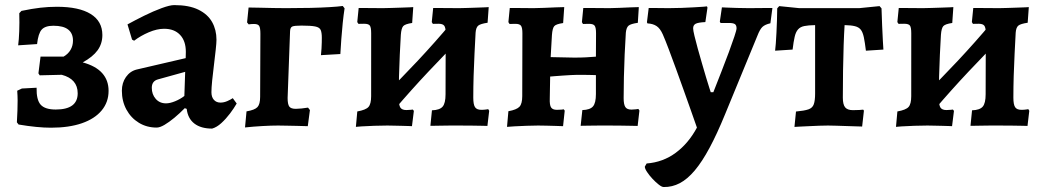

<svg xmlns="http://www.w3.org/2000/svg" viewBox="-20 -493 4098 754"><path d="M180.4 8.5Q126.9 8.5 53 -4L46.3 -12.7Q47.8 -38.9 48.5 -59.3Q49.2 -79.7 49.2 -98.6Q49.1 -117.4 47.6 -136.7L65.9 -145.4L123.7 -148.5Q122.7 -101.2 139.5 -82.1Q156.4 -62.9 198.9 -62.9Q285.1 -62.9 285.1 -126.6Q285.1 -182.7 222.5 -199.3L136 -197.2L130.9 -204.9L139.2 -270.8L229.8 -270.7Q247.4 -280.8 257 -297Q266.6 -313.3 266.6 -333.5Q266.6 -362.2 247.7 -377Q228.9 -391.9 189.7 -391.9Q157.4 -391.9 143.8 -376.8Q130.2 -361.8 125.6 -319.9L51.3 -315Q54.3 -336.9 55.5 -370.2Q56.8 -403.5 55.7 -441.1L64.2 -450.2Q106.2 -459 138.7 -462.7Q171.3 -466.4 203.3 -466.4Q290.4 -466.4 336.2 -438Q382 -409.7 382 -355.3Q382 -321.6 363.3 -295.6Q344.5 -269.7 304.9 -248Q356.2 -233.9 381.3 -205.8Q406.4 -177.8 406.4 -136.3Q406.4 -91.8 379.2 -59.2Q352 -26.5 301.5 -9Q250.9 8.5 180.4 8.5Z M813 12Q769 12 743.3 -7.8Q717.6 -27.6 713.2 -65.4L705.6 -68.2Q685.6 -47.8 664.8 -30.5Q644 -13.3 625.9 -2.6Q607.8 8 595.1 8Q556.3 8 525.3 -10.9Q494.3 -29.9 476.4 -62.8Q458.6 -95.8 458.6 -136.7Q458.6 -167.6 474.6 -190.5Q490.7 -213.4 516.5 -219.9L709.2 -264.7L709.8 -289.3Q709.8 -332.1 687.2 -356Q664.7 -380 624.5 -380Q596.5 -380 564.4 -366.3Q532.2 -352.6 506.7 -333.1L498.6 -337.5L480.7 -397.2Q510.3 -413.5 546.4 -431.4Q582.5 -449.2 614.8 -461.1Q647.2 -473 664 -473Q722.5 -473 759.1 -455Q795.7 -437.1 812.9 -406.5Q830.1 -376 830.1 -336.8Q830.1 -324.3 827.1 -297.1Q824.2 -269.9 820.2 -237.7Q816.2 -205.6 813.2 -176.7Q810.3 -147.7 810.3 -130.7Q810.3 -111.9 819.9 -101Q829.6 -90.1 845.9 -90.1Q859.3 -90.1 872.9 -96.1Q886.5 -102.2 894.1 -107.5L909.5 -86.5Q899.2 -68.5 883.3 -47.3Q867.3 -26.1 849.2 -9.6Q831.1 6.9 813 12ZM632 -87.1Q647.4 -87.1 667.7 -95.4Q688 -103.7 704 -116.1L707.2 -210.9L600.1 -181.2Q576.1 -174.4 576.1 -148.2Q576.1 -122.5 591.5 -104.8Q606.9 -87.1 632 -87.1Z M942.2 7.5 948.1 -55.6Q980.7 -61.1 991.1 -72.5Q1001.6 -83.8 1001.6 -112.8L1002.6 -360.4Q1002.6 -383.8 997.7 -391.3Q992.9 -398.8 978.2 -398.8Q972.8 -398.8 967.3 -398.5Q961.7 -398.3 956.4 -397.3L950.3 -405L956.2 -463.5Q975.7 -463.5 1001.5 -462.7Q1027.4 -462 1054.3 -461.5Q1081.1 -461 1103.2 -461Q1156.4 -461 1199.3 -462Q1242.3 -463 1274.4 -465Q1306.5 -466.9 1326 -469.5L1333.2 -460.3Q1329.1 -433.6 1325.9 -402.5Q1322.6 -371.3 1320.4 -339.7Q1318.2 -308.1 1316.6 -280.8L1240.4 -276.4Q1241.9 -289.4 1242.6 -302.3Q1243.3 -315.1 1243.6 -326.5Q1243.8 -337.8 1243.8 -344.9Q1243.8 -364.8 1239.4 -375.2Q1234.9 -385.6 1218.1 -389Q1201.3 -392.5 1164.1 -392.5Q1136.5 -392.5 1128.1 -389Q1119.6 -385.5 1119.1 -370.1L1109.5 -108.2Q1109.5 -83.6 1116 -74.6Q1122.5 -65.6 1141.5 -65.6Q1150.5 -65.6 1164.3 -67Q1178 -68.5 1189.6 -70.4L1197.1 -60.8L1188.7 2.5Q1167.4 1.5 1145.1 1.3Q1122.7 1 1103.6 0.5Q1084.4 0 1072.1 0Q1046.4 0 1010.5 2Q974.7 4 942.2 7.5Z M1530.5 -64.4 1483.5 -114.4Q1553.3 -182.5 1621 -254.9Q1688.8 -327.3 1752.6 -403.3L1800 -353.3Q1729.8 -283.3 1662 -211.2Q1594.2 -139.1 1530.5 -64.4ZM1377.6 5.2 1383.1 -55.3Q1416.7 -61.3 1427.1 -73.1Q1437.5 -84.8 1437.5 -115.3L1437.6 -362.6Q1437.6 -385.6 1432.3 -392.7Q1427 -399.7 1410 -399.7Q1403.5 -399.7 1395.6 -399.5Q1387.7 -399.2 1387.7 -399.2L1383 -406.3L1388.5 -461.6Q1388.5 -461.6 1405.3 -461.6Q1422.2 -461.6 1444.5 -461.3Q1466.8 -461 1482.7 -461Q1496.9 -461 1517.2 -461.8Q1537.4 -462.6 1557.1 -463.1Q1576.8 -463.6 1589.8 -464.3Q1602.9 -465.1 1602.9 -465.1L1598.6 -402.8Q1571.2 -398.8 1563.6 -390.6Q1556.1 -382.4 1554.1 -356.1Q1552.1 -320.2 1550 -278.1Q1548 -235.9 1546.9 -192.6Q1545.9 -149.3 1545.9 -109.7Q1545.9 -80.4 1552.2 -70.6Q1558.6 -60.8 1575.9 -60.8Q1585.5 -60.8 1593.2 -61.8Q1601 -62.8 1601 -62.8L1605.3 -57.6L1597.8 2.5Q1597.8 2.5 1587 2Q1576.1 1.5 1560.1 1.2Q1544.2 1 1528.1 0.5Q1512 0 1501.1 0Q1478.1 0 1449.3 1Q1420.4 2.1 1399.3 3.4Q1378.2 4.6 1377.6 5.2ZM1894.1 1.5Q1894.1 1.5 1876 1Q1857.9 0.5 1831.3 0.3Q1804.7 0 1778.9 0Q1767.1 0 1748.9 0Q1730.7 0 1712.5 0.5Q1694.3 1 1682.2 1Q1670.2 1 1670.2 1L1676.3 -59.8Q1706.7 -60.8 1718.2 -74.2Q1729.7 -87.5 1729.7 -122.8L1730.3 -362.6Q1730.3 -384.7 1724.4 -392.2Q1718.6 -399.7 1702.1 -399.7Q1695.6 -399.7 1687.7 -399.5Q1679.9 -399.2 1679.9 -399.2L1675.6 -406.3L1681.1 -461.6Q1681.1 -461.6 1699.4 -461.6Q1717.7 -461.6 1742 -461.3Q1766.2 -461 1782.8 -461Q1796.4 -461 1815.8 -461.8Q1835.2 -462.6 1854.5 -463.1Q1873.9 -463.6 1886.5 -464.3Q1899.2 -465.1 1899.2 -465.1L1894.8 -403.7Q1867.3 -399.7 1858.2 -392.5Q1849.2 -385.2 1847.7 -364.7Q1845.7 -327.6 1843.5 -283.5Q1841.2 -239.4 1839.9 -194.9Q1838.6 -150.4 1838.6 -109.7Q1838.6 -82.6 1845.4 -72.2Q1852.2 -61.7 1870.3 -61.7Q1880.4 -61.7 1888.9 -63Q1897.3 -64.3 1897.3 -64.3L1901.1 -58Z M1971.1 5.2 1976.5 -56.2Q2009.3 -62.2 2020.1 -74Q2030.9 -85.7 2030.9 -115.6L2031.5 -362.3Q2031.5 -384.4 2026 -391.9Q2020.5 -399.4 2003.9 -399.4Q1997.8 -399.4 1990.4 -399.1Q1983 -398.8 1981.2 -398.8L1976.5 -406L1981.9 -461.6Q1988.7 -461.6 2005.5 -461.6Q2022.3 -461.6 2041.7 -461.3Q2061 -461 2074.7 -461Q2091.7 -461 2116.1 -462.1Q2140.5 -463.1 2162.7 -464.1Q2185 -465.1 2195.8 -465.1L2191.5 -402.5Q2163.6 -398.5 2156.6 -390.3Q2149.5 -382.1 2147.5 -355.7L2142.5 -268.7L2234.5 -266.8Q2262.1 -266.8 2280.6 -267.8Q2299.1 -268.9 2320.2 -270.5L2320.7 -362.3Q2320.7 -384.8 2315.2 -392.1Q2309.7 -399.4 2293.2 -399.4Q2287.5 -399.4 2279.6 -399.1Q2271.7 -398.8 2269.4 -398.8L2265.2 -406L2270.6 -461.6Q2279.2 -461.6 2298.2 -461.6Q2317.3 -461.6 2338.1 -461.3Q2358.9 -461 2372.8 -461Q2388.1 -461 2411.5 -462.1Q2435 -463.1 2456.7 -464.1Q2478.4 -465.1 2488.7 -465.1L2484.8 -403.4Q2456.8 -399.4 2448.3 -392.1Q2439.7 -384.8 2437.7 -364.4Q2435.2 -324.6 2433.1 -279.3Q2431.1 -234 2430.1 -189.9Q2429.1 -145.8 2429.1 -107.7Q2429.1 -83.1 2435.6 -72.9Q2442.1 -62.6 2459.7 -62.6Q2468.6 -62.6 2476.8 -63.7Q2485.1 -64.7 2486.9 -65.2L2491.1 -58.9L2484.1 1.5Q2477.8 1.5 2458.6 1Q2439.4 0.5 2415.3 0.3Q2391.2 0 2369.5 0Q2356.5 0 2334 0Q2311.5 0 2290.7 0.5Q2269.8 1 2260.3 1L2266.9 -60.7Q2297.3 -61.7 2308.7 -75.1Q2320.2 -88.4 2320.2 -123.7V-198Q2318.4 -198 2304.5 -198.5Q2290.6 -199 2273.7 -199Q2256.9 -199 2244.4 -199Q2237.2 -199 2222.2 -198.2Q2207.2 -197.4 2189.8 -196.2Q2172.3 -194.9 2158.7 -193.9Q2145 -192.9 2140.5 -192.4L2139 -106.1Q2138 -80.8 2144 -71.3Q2150.1 -61.7 2166.8 -61.7Q2177 -61.7 2185.2 -62.5Q2193.5 -63.3 2193.9 -63.7L2197.7 -58.5L2191.2 2.5Q2181.7 2 2163.1 1.5Q2144.5 1 2125.3 0.5Q2106.1 0 2093 0Q2073.3 0 2047.6 1Q2021.9 2.1 2000.8 3.1Q1979.7 4.2 1971.1 5.2Z M2586.4 241.5Q2579.2 241.5 2567 232Q2554.9 222.5 2542.4 209.2Q2529.9 195.8 2521.1 182.5Q2512.2 169.2 2512.2 161.4L2519.4 149Q2583.7 144.1 2633.8 106.9Q2683.8 69.8 2716.9 8.1Q2706.5 -21.3 2693 -59.9Q2679.4 -98.5 2664.3 -140.6Q2649.2 -182.6 2634.4 -223.6Q2619.5 -264.5 2606.3 -299.5Q2593.1 -334.5 2583 -357.6Q2572.5 -381.4 2558.3 -390.7Q2544 -400.1 2522.6 -401.1L2520.6 -405.6L2527.5 -461.6Q2533 -461.6 2547.2 -461.6Q2561.4 -461.6 2577.7 -461.3Q2594.1 -461 2605.6 -461Q2630.7 -461 2657.2 -462Q2683.7 -463 2706.1 -464.3Q2728.5 -465.6 2742.4 -466.6Q2756.3 -467.6 2756.3 -468L2758.3 -463L2750 -406.3Q2721.4 -404.9 2711.7 -399.6Q2702 -394.3 2702 -381.7Q2702 -373.6 2707.2 -352.1Q2712.3 -330.7 2720.1 -302.5Q2727.8 -274.4 2736.6 -244.5Q2745.3 -214.5 2753 -188.6Q2760.8 -162.8 2765.9 -146.9Q2771.1 -131 2771.1 -131H2781.4Q2796.6 -169.7 2812.8 -211Q2828.9 -252.3 2842.4 -288.5Q2855.8 -324.7 2864.1 -349.9Q2872.5 -375.2 2872.5 -381.7Q2872.5 -393.9 2866 -398.3Q2859.5 -402.8 2842.2 -402.8H2809.7L2806.8 -408.1L2815 -464.1Q2815 -464.1 2832.1 -463.3Q2849.2 -462.6 2873.8 -461.8Q2898.5 -461 2921.1 -461Q2938.6 -461 2957 -461.3Q2975.4 -461.6 2990.5 -461.6Q3005.6 -461.6 3013.3 -461.6L3005.4 -401.6Q2983.9 -396.7 2973.9 -387.1Q2964 -377.6 2954.4 -352.7L2827.4 -44.2Q2795.8 33.1 2766.4 87.7Q2737.1 142.3 2708.3 176.5Q2679.5 210.6 2649.7 226.3Q2619.8 242 2586.4 241.5Z M3099.9 5.4 3105.9 -55Q3138.7 -58 3154.7 -63.5Q3170.7 -69 3175.8 -83.5Q3181 -98 3181 -125.2V-394.4Q3154.2 -393.9 3138.5 -390.7Q3122.7 -387.5 3113.9 -377.4Q3105 -367.3 3100.7 -348.3Q3096.3 -329.4 3092.6 -298.3L3023.9 -293.9Q3025 -303.2 3026.6 -321.7Q3028.1 -340.1 3029.2 -364Q3030.2 -388 3031.2 -413.1Q3032.2 -438.2 3032.2 -460.2L3040 -469L3118.8 -461H3354.3L3434 -469L3441.8 -460.2Q3442.8 -427.7 3444.2 -393.2Q3445.5 -358.7 3447.1 -332.6Q3448.7 -306.5 3449.2 -298.3L3380.5 -293.9Q3376.4 -327.4 3372.3 -347Q3368.1 -366.6 3360.3 -376.5Q3352.5 -386.4 3337.5 -390.1Q3322.5 -393.9 3296.8 -394.4Q3294.7 -362.4 3293.1 -315.8Q3291.5 -269.2 3290.7 -215.8Q3289.9 -162.4 3289.9 -109.3Q3289.9 -82.4 3299 -71.4Q3308.1 -60.4 3329.6 -60.4Q3343.1 -60.4 3354.8 -61.1Q3366.5 -61.8 3369.8 -62.4L3372.7 -58.5L3365.7 3.9Q3358.6 3.9 3341.7 3.2Q3324.8 2.5 3304.3 2Q3283.7 1.5 3264.1 0.7Q3244.4 0 3231.7 0Q3217.6 0 3198.2 0.7Q3178.9 1.5 3158.9 2.4Q3138.9 3.4 3122.7 4.1Q3106.5 4.8 3099.9 5.4Z M3651.5 -64.4 3604.5 -114.4Q3674.3 -182.5 3742 -254.9Q3809.8 -327.3 3873.6 -403.3L3921 -353.3Q3850.8 -283.3 3783 -211.2Q3715.2 -139.1 3651.5 -64.4ZM3498.6 5.2 3504.1 -55.3Q3537.7 -61.3 3548.1 -73.1Q3558.5 -84.8 3558.5 -115.3L3558.6 -362.6Q3558.6 -385.6 3553.3 -392.7Q3548 -399.7 3531 -399.7Q3524.5 -399.7 3516.6 -399.5Q3508.7 -399.2 3508.7 -399.2L3504 -406.3L3509.5 -461.6Q3509.5 -461.6 3526.3 -461.6Q3543.2 -461.6 3565.5 -461.3Q3587.8 -461 3603.7 -461Q3617.9 -461 3638.2 -461.8Q3658.4 -462.6 3678.1 -463.1Q3697.8 -463.6 3710.8 -464.3Q3723.9 -465.1 3723.9 -465.1L3719.6 -402.8Q3692.2 -398.8 3684.6 -390.6Q3677.1 -382.4 3675.1 -356.1Q3673.1 -320.2 3671 -278.1Q3669 -235.9 3667.9 -192.6Q3666.9 -149.3 3666.9 -109.7Q3666.9 -80.4 3673.2 -70.6Q3679.6 -60.8 3696.9 -60.8Q3706.5 -60.8 3714.2 -61.8Q3722 -62.8 3722 -62.8L3726.3 -57.6L3718.8 2.5Q3718.8 2.5 3708 2Q3697.1 1.5 3681.1 1.2Q3665.2 1 3649.1 0.5Q3633 0 3622.1 0Q3599.1 0 3570.3 1Q3541.4 2.1 3520.3 3.4Q3499.2 4.6 3498.6 5.2ZM4015.1 1.5Q4015.1 1.5 3997 1Q3978.9 0.5 3952.3 0.3Q3925.7 0 3899.9 0Q3888.1 0 3869.9 0Q3851.7 0 3833.5 0.5Q3815.3 1 3803.2 1Q3791.2 1 3791.2 1L3797.3 -59.8Q3827.7 -60.8 3839.2 -74.2Q3850.7 -87.5 3850.7 -122.8L3851.3 -362.6Q3851.3 -384.7 3845.4 -392.2Q3839.6 -399.7 3823.1 -399.7Q3816.6 -399.7 3808.7 -399.5Q3800.9 -399.2 3800.9 -399.2L3796.6 -406.3L3802.1 -461.6Q3802.1 -461.6 3820.4 -461.6Q3838.7 -461.6 3863 -461.3Q3887.2 -461 3903.8 -461Q3917.4 -461 3936.8 -461.8Q3956.2 -462.6 3975.5 -463.1Q3994.9 -463.6 4007.5 -464.3Q4020.2 -465.1 4020.2 -465.1L4015.8 -403.7Q3988.3 -399.7 3979.2 -392.5Q3970.2 -385.2 3968.7 -364.7Q3966.7 -327.6 3964.5 -283.5Q3962.2 -239.4 3960.9 -194.9Q3959.6 -150.4 3959.6 -109.7Q3959.6 -82.6 3966.4 -72.2Q3973.2 -61.7 3991.3 -61.7Q4001.4 -61.7 4009.9 -63Q4018.3 -64.3 4018.3 -64.3L4022.1 -58Z"/></svg>

Font: Alegreya
Style: Regular
Weight: 400
Designer: Juan Pablo del Peral
Foundry: Huerta Tipografica
Version: Version 2.009